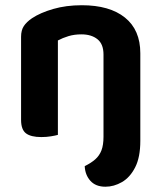

<svg xmlns="http://www.w3.org/2000/svg" viewBox="-20 -512 612 727"><path d="M511.3 -310.3V-214.9H371.9V-305.6Q371.9 -345.1 349 -363.5Q326.1 -381.9 288.2 -381.9Q261.4 -381.9 239.3 -375.2Q217.3 -368.5 199.2 -358.8V-214.9H59.8V-372.7Q59.8 -397.6 70.3 -413.4Q80.8 -429.2 101.1 -442.9Q132.4 -463.8 181.3 -478Q230.3 -492.2 289.6 -492.2Q395.1 -492.2 453.2 -445.4Q511.3 -398.6 511.3 -310.3ZM59.8 -262H199.2V-1.3Q190.3 1.3 173.3 4.1Q156.4 7 136.5 7Q97 7 78.4 -7.1Q59.8 -21.2 59.8 -58.1ZM300.8 117Q324.8 105.3 340.7 91.3Q356.5 77.3 364.2 57.2Q371.9 37 371.9 5.6V-242.5H511.3V21.2Q511.3 83.9 491.6 122Q472 160.1 441.7 177.5Q411.4 195 379.2 195Q342.3 195 322.2 172.6Q302.2 150.2 300.8 117Z"/></svg>

Font: Baloo Tammudu 2
Style: Regular
Weight: 400
Designer: Maithili Shingre, Omkar Shende and Ek Type
Foundry: Ek Type
Version: Version 1.700